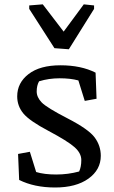

<svg xmlns="http://www.w3.org/2000/svg" viewBox="-20 -835 514 866"><path d="M434.6 -132.3Q434.6 -69.3 378.9 -29.3Q323.2 10.7 228.5 10.7Q134.8 10.7 66.4 -23.4L61.5 -140.6L114.7 -150.4L143.1 -59.1Q179.7 -47.9 233.4 -47.9Q287.1 -47.9 336.9 -61.5Q346.7 -82 346.7 -113.3Q346.7 -144.5 315.4 -171.9Q284.2 -199.2 198.7 -244.6Q113.3 -289.6 85.4 -323.2Q57.6 -356.9 57.6 -400.4Q57.6 -461.4 108.9 -501Q160.2 -540.5 252.9 -540.5Q345.7 -540.5 411.1 -507.3L415.5 -389.6L362.3 -379.9L333.5 -472.2Q297.9 -481.9 249 -481.9Q200.2 -481.9 156.2 -468.3Q145.5 -449.2 145.5 -422.4Q145.5 -396.5 168 -373Q190.4 -349.6 285.2 -300.8Q379.9 -252 407.2 -214.8Q434.6 -177.7 434.6 -132.3ZM111.8 -810.5 172.9 -815.4 267.1 -692.4 357.9 -815.4 404.3 -810.5V-794.9L290.5 -612.8L225.6 -617.7L111.8 -794.9Z"/></svg>

Font: NoticiaText-Regular
Style: Regular
Weight: 400
Designer: JM Sole
Foundry: JM Sole
Version: Version 1.003